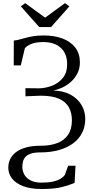

<svg xmlns="http://www.w3.org/2000/svg" viewBox="-20 -982 602 1251"><path d="M251 249.5Q180.5 249.5 132.2 231.5Q84 213.5 59 182Q34 150.5 34 110Q34 83 45 57.8Q56 32.5 81 12Q106 -8.5 147 -20.5Q188 -32.5 248 -32.5Q308.5 -32.5 353.2 -49.8Q398 -67 423.2 -103.5Q448.5 -140 448.5 -198Q448.5 -246 429 -282.2Q409.5 -318.5 364.8 -338.5Q320 -358.5 244.5 -358.5L146 -354.5L145.5 -407.5L230.5 -406.5Q273.5 -406.5 316.8 -422.5Q360 -438.5 388.8 -473.2Q417.5 -508 417.5 -563.5Q417.5 -632.5 376.2 -670.2Q335 -708 262 -708Q213 -708 182.2 -695Q151.5 -682 141.5 -666L115.5 -556H69.5L70 -718Q88.5 -719.5 107.5 -724.5Q126.5 -729.5 149 -735.8Q171.5 -742 199.8 -746.5Q228 -751 264.5 -751Q335 -751 388 -730.8Q441 -710.5 470.8 -671.5Q500.5 -632.5 500.5 -576Q500.5 -534.5 483.8 -502.5Q467 -470.5 440.8 -447.5Q414.5 -424.5 384.2 -410.8Q354 -397 327 -392Q393 -390.5 439.5 -365.2Q486 -340 510.8 -298.5Q535.5 -257 535.5 -206Q535.5 -158 515.8 -118Q496 -78 458 -49.2Q420 -20.5 365.5 -4.8Q311 11 242.5 11Q204.5 11 181.5 18.8Q158.5 26.5 146.2 40Q134 53.5 129.8 70.5Q125.5 87.5 125.5 106Q125.5 131.5 138.2 155Q151 178.5 178.8 193.2Q206.5 208 251 208Q295.5 208 326 201Q356.5 194 375.2 182.2Q394 170.5 403 156.5L424 98H472L466 209.5Q437 222.5 386.8 236Q336.5 249.5 251 249.5ZM235.5 -805.5 116 -940.5 144 -961.5 274 -867 403.5 -961.5 432 -940.5 312.5 -805.5Z"/></svg>

Font: Merriweather 48pt Light
Style: Regular
Weight: 300
Version: Version 2.100